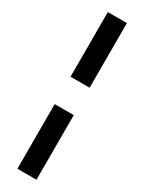

<svg xmlns="http://www.w3.org/2000/svg" viewBox="-257 -826 793 1055"><g transform="rotate(30 139.5 -299.0)"><path d="M79 198V-212H200V198ZM79 -386V-796H200V-386Z"/></g></svg>

Font: Repo
Style: DemiBold
Weight: 600
Designer: Stefan Peev
Foundry: Context Ltd
Version: Version 001.000